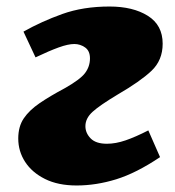

<svg xmlns="http://www.w3.org/2000/svg" viewBox="-20 -553 536 589"><path d="M52 -456Q107 -487 171 -510Q235 -533 316 -533Q388 -533 433.5 -504.5Q479 -476 479 -419Q479 -368 444.5 -335.5Q410 -303 341 -263Q286 -230 264 -210Q242 -190 242 -166Q242 -145 258 -128.5Q274 -112 308 -112Q335 -112 365.5 -122.5Q396 -133 435 -153L471 -71Q398 -22 336.5 -3Q275 16 215 16Q158 16 118 -4Q78 -24 57 -56.5Q36 -89 36 -128Q36 -165 53 -190Q70 -215 101.5 -236.5Q133 -258 178 -282Q226 -309 241 -329Q256 -349 256 -374Q256 -397 241 -407.5Q226 -418 208 -418Q189 -418 160 -407.5Q131 -397 89 -377Z"/></svg>

Font: Literata 12pt ExtraBold
Style: Italic
Weight: 800
Italic angle: -2°
Designer: Latin by Veronika Burian and Jose Scaglione. Greek by Irene Vlachou. Cyrillic by Vera Evstafieva
Foundry: TypeTogether
Version: Version 3.002